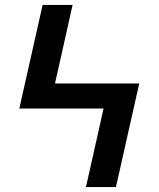

<svg xmlns="http://www.w3.org/2000/svg" viewBox="-20 -755 640 775"><path d="M327 0 398 -317H58L152 -735H273L202 -418H542L448 0Z"/></svg>

Font: Zed Sans Extended
Style: Bold
Weight: 700
Width: 7
Designer: Belleve Invis
Foundry: Belleve Invis
Version: Version 1.0.0; ttfautohint (v1.8.4)